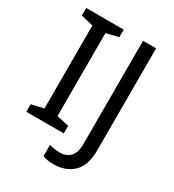

<svg xmlns="http://www.w3.org/2000/svg" viewBox="-212 -834 1037 1144"><g transform="rotate(30 306.0 -262.0)"><path d="M298 0H40V-52L124 -71V-642L40 -662V-714H298V-662L214 -642V-71L298 -52ZM335 190Q311 190 293 186.5Q275 183 261 177V101Q277 105 295 108Q313 111 333 111Q358 111 380.5 101Q403 91 417 66Q431 41 431 -4V-714H521V-11Q521 92 470 141Q419 190 335 190Z"/></g></svg>

Font: Noto Sans
Style: Regular
Weight: 400
Designer: Monotype Design Team
Foundry: Monotype Imaging Inc.
Version: Version 2.007